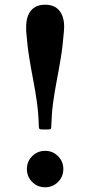

<svg xmlns="http://www.w3.org/2000/svg" viewBox="-20 -781 383 814"><path d="M251 -648.5Q246 -585 237.5 -533.8Q229 -482.5 220.2 -437.2Q211.5 -392 205.2 -346.2Q199 -300.5 197.5 -248Q197.5 -239.5 195.8 -235.8Q194 -232 184 -232H158.5Q148.5 -232 146.5 -235.5Q144.5 -239 144.5 -247.5Q143 -300 136.8 -345.5Q130.5 -391 121.8 -436.5Q113 -482 104.5 -533.5Q96 -585 91 -648.5Q91 -654 91 -658.5Q91 -663 91 -667.5Q91 -711 111.2 -736Q131.5 -761 171 -761Q211 -761 231.5 -736Q252 -711 252 -667.5Q252 -663 251.5 -658.5Q251 -654 251 -648.5ZM94 -64.5Q94 -96.5 116.5 -119Q139 -141.5 171.5 -141.5Q203.5 -141.5 226 -119Q248.5 -96.5 248.5 -64.5Q248.5 -32 226 -9.5Q203.5 13 171.5 13Q139 13 116.5 -9.5Q94 -32 94 -64.5Z"/></svg>

Font: Besley* Condensed Semi
Style: Regular
Weight: 600
Width: 3
Designer: Owen Earl
Foundry: indestructible type*
Version: Version 3.000; ttfautohint (v1.8.3)